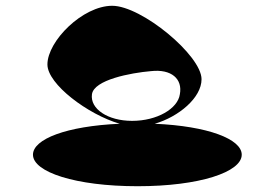

<svg xmlns="http://www.w3.org/2000/svg" viewBox="-20 -888 939 664"><path d="M94 -353C94 -293 241 -244 456 -244C670 -244 816 -293 816 -353C816 -407 699 -452 515 -460C598 -484 677 -550 677 -614C677 -696 470 -868 368 -868C266 -868 144 -746 144 -665C144 -597 284 -492 394 -460C210 -452 94 -407 94 -353ZM298 -562C305 -612 432 -636 502 -642C573 -650 612 -615 602 -562C595 -512 523 -470 437 -470C352 -470 291 -512 298 -562Z"/></svg>

Font: Ampere
Style: Ext
Weight: 400
Version: Version 1